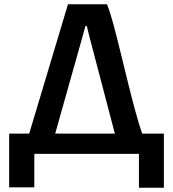

<svg xmlns="http://www.w3.org/2000/svg" viewBox="-20 -716 810 901"><path d="M632 6V165H749V-89H647Q631 -136 613.5 -200.5Q596 -265 578.5 -336.5Q561 -408 544 -477.5Q527 -547 511.5 -604.5Q496 -662 482 -696H299L117 -89H23V163H141V6ZM370 -554Q376 -574 377.5 -581.5Q379 -589 380 -593H388Q389 -589 391 -579Q393 -569 397 -554L519 -89H239Z"/></svg>

Font: Repo DemiBold
Style: Regular
Weight: 600
Designer: Stefan Peev
Foundry: Context Ltd
Version: Version 1.502